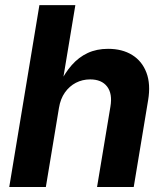

<svg xmlns="http://www.w3.org/2000/svg" viewBox="-20 -748 663 768"><path d="M215.8 -316.1 163.4 0H17L137.6 -727.5H281.4L228.6 -409.6H216.6Q238.8 -455.6 266.9 -487.5Q294.9 -519.3 330.8 -536Q366.7 -552.7 412.2 -552.7Q469 -552.7 508.7 -528.1Q548.4 -503.4 565.8 -457.3Q583.2 -411.3 572.5 -347.2L514.9 0H368.2L421.7 -321.7Q430.4 -373 408.5 -401.7Q386.6 -430.4 340.5 -430.4Q309.8 -430.4 283.6 -416.9Q257.5 -403.3 239.6 -378Q221.7 -352.6 215.8 -316.1Z"/></svg>

Font: Adwaita Sans
Style: Italic
Weight: 400
Italic angle: -9.39999°
Designer: Rasmus Andersson
Foundry: rsms
Version: Version 4.001;git-9221beed3